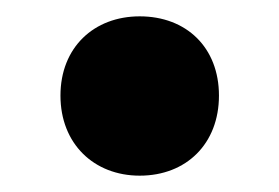

<svg xmlns="http://www.w3.org/2000/svg" viewBox="-20 -399 342 235"><path d="M151 -184C208 -184 248 -223 248 -282C248 -341 208 -379 151 -379C95 -379 54 -341 54 -282C54 -223 95 -184 151 -184Z"/></svg>

Font: Talent SemiBold
Style: Bold
Weight: 700
Designer: Mike Powis
Version: Version 1.001;hotconv 1.0.109;makeotfexe 2.5.65596